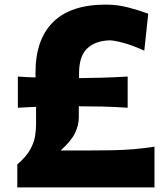

<svg xmlns="http://www.w3.org/2000/svg" viewBox="-20 -809 722 829"><path d="M54.7 0V-99.1Q93.3 -132.3 110.4 -163.3Q127.4 -194.3 131.6 -222.2Q135.7 -250 135.7 -272.5V-347.7Q116.7 -347.2 96.9 -345.9Q77.1 -344.7 57.1 -343.8V-478.5Q76.7 -477.1 95.7 -476.1Q114.7 -475.1 133.3 -474.6V-495.6Q133.3 -638.7 209.5 -713.9Q285.6 -789.1 437 -789.1Q488.3 -789.1 537.1 -775.9Q585.9 -762.7 620.1 -750L603 -590.3Q549.8 -614.3 510.7 -624.5Q471.7 -634.8 452.1 -634.8Q390.1 -632.3 355.7 -599.1Q321.3 -565.9 321.3 -491.7V-471.7Q372.1 -472.2 423.3 -473.6Q474.6 -475.1 531.2 -478.5V-343.8Q473.6 -347.7 422.1 -348.9Q370.6 -350.1 320.3 -350.1V-302.7Q320.3 -268.6 303.7 -234.1Q287.1 -199.7 241.7 -159.2H339.8Q408.2 -159.2 460.4 -160.2Q512.7 -161.1 557.1 -164.8Q601.6 -168.5 647 -175.8V0Z"/></svg>

Font: Pinar DS2-Bold
Style: Regular
Weight: 700
Designer: Amin Abedi
Version: Version 2.000